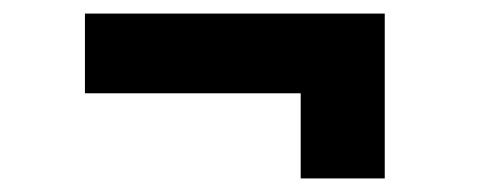

<svg xmlns="http://www.w3.org/2000/svg" viewBox="-20 -402 719 283"><path d="M423.2 -139V-264.5H105.2V-382H547.1V-139Z"/></svg>

Font: Adwaita Sans
Style: Regular
Weight: 400
Designer: Rasmus Andersson
Foundry: rsms
Version: Version 4.001;git-9221beed3